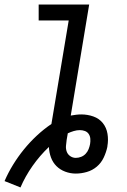

<svg xmlns="http://www.w3.org/2000/svg" viewBox="-37 -755 557 844"><path d="M53 69 -17 41Q-1 4 20.5 -31Q42 -66 68 -98Q94 -130 124.5 -158.5Q155 -187 189 -210L265 -665H133V-735H355L274 -247Q285 -249 297 -250.5Q309 -252 320 -252Q348 -252 373.5 -243Q399 -234 415 -214Q431 -194 435.5 -167Q440 -140 435 -112Q435 -112 435 -111Q435 -110 435 -110Q430 -86 419 -62.5Q408 -39 388.5 -22.5Q369 -6 344.5 1Q320 8 296 8Q272 8 249.5 -0.5Q227 -9 211 -25Q195 -41 187 -63Q179 -85 178 -109Q138 -71 106 -25.5Q74 20 53 69ZM296 -61Q308 -61 319.5 -65.5Q331 -70 339.5 -79Q348 -88 352.5 -99.5Q357 -111 359 -122Q361 -134 360 -145.5Q359 -157 353 -166Q347 -175 336.5 -179Q326 -183 314 -183Q301 -183 287.5 -179Q274 -175 261 -169Q260 -162 258.5 -154.5Q257 -147 256 -140Q254 -127 253 -113.5Q252 -100 256.5 -88Q261 -76 272 -68.5Q283 -61 296 -61Z"/></svg>

Font: Iosevka SS04
Style: Italic
Weight: 400
Italic angle: -9°
Monospace: yes
Designer: Belleve Invis
Foundry: Belleve Invis
Version: Version 19.0.0; ttfautohint (v1.8.4)